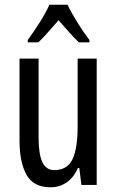

<svg xmlns="http://www.w3.org/2000/svg" viewBox="-20 -786 496 816"><path d="M391 -537V0H326L317 -72H311Q294 -32 263.5 -11Q233 10 195 10Q122 10 92.5 -43.5Q63 -97 63 -187V-537H144V-202Q144 -131 160 -97Q176 -63 210 -63Q266 -63 288 -109Q310 -155 310 -251V-537ZM267 -766Q283 -732 309 -690.5Q335 -649 360 -616V-606H315Q294 -626 273 -650Q252 -674 229 -700Q206 -674 183.5 -648.5Q161 -623 143 -606H98V-616Q125 -653 150.5 -693.5Q176 -734 190 -766Z"/></svg>

Font: Noto Sans Oriya ExtCond
Style: Regular
Weight: 400
Width: 2
Designer: Amélie Bonet and Sol Matas
Foundry: Google LLC
Version: Version 2.006; ttfautohint (v1.8.4.7-5d5b)